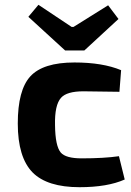

<svg xmlns="http://www.w3.org/2000/svg" viewBox="-20 -767 547 799"><path d="M331 -557H251L98 -697L140 -747L278 -655H286L430 -745L473 -688ZM499 -20Q427 12 311 12Q177 12 116 -49Q54 -112 54 -253Q54 -392 106 -449Q159 -507 290 -507Q407 -507 484 -475L477 -385Q360 -387 327 -387Q258 -387 234 -360Q207 -330 209 -246Q210 -159 233 -132Q254 -108 320 -108Q413 -108 475 -117Z"/></svg>

Font: Taylor Sans Bold LRS
Style: Bold
Weight: 700
Italic angle: -8°
Designer: Natanael Gama
Version: Version 1.001 September 8, 2015